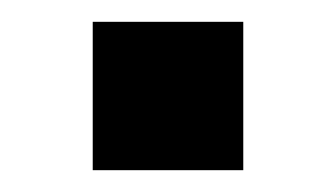

<svg xmlns="http://www.w3.org/2000/svg" viewBox="-20 -156 307 176"><path d="M65 0V-136H203V0Z"/></svg>

Font: Chivo SemiBold
Style: Regular
Weight: 600
Designer: Hector Gatti
Foundry: Omnibus-Type
Version: Version 2.002